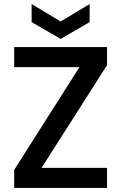

<svg xmlns="http://www.w3.org/2000/svg" viewBox="-20 -927 598 947"><path d="M508 -606C508 -606 508 -695 508 -695C508 -695 50 -695 50 -695C50 -695 50 -596 50 -596C50 -596 372 -596 372 -596C372 -596 50 -89 50 -89C50 -89 50 0 50 0C50 0 508 0 508 0C508 0 508 -99 508 -99C508 -99 185 -99 185 -99C185 -99 508 -606 508 -606ZM422 -907C422 -907 279 -821 279 -821C279 -821 136 -907 136 -907C136 -907 136 -818 136 -818C136 -818 279 -735 279 -735C279 -735 422 -818 422 -818C422 -818 422 -907 422 -907Z"/></svg>

Font: Girnar Poppins
Style: Medium
Weight: 500
Designer: Ninad Kale (Devanagari), Jonny Pinhorn (Latin)
Foundry: Indian Type Foundry
Version: ""